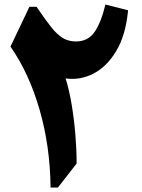

<svg xmlns="http://www.w3.org/2000/svg" viewBox="-20 -840 634 860"><path d="M452.1 -819.8 553.7 -793.9Q543 -681.2 500 -610.4Q457 -539.6 397 -509.5Q336.9 -479.5 273.9 -488.8Q290.5 -435.1 301.3 -369.9Q312 -304.7 317.6 -237.1Q323.2 -169.4 323.2 -107.4L239.3 0H206.5Q204.6 -185.1 157.2 -348.9Q109.9 -512.7 26.9 -631.3L111.8 -809.6H143.6Q182.6 -752 209.7 -718Q236.8 -684.1 262.2 -669.2Q287.6 -654.3 319.8 -654.3Q375 -654.3 404.3 -697.8Q433.6 -741.2 452.1 -819.8Z"/></svg>

Font: Pinar ExtraBold
Style: Regular
Weight: 800
Designer: Amin Abedi
Version: Version 3.000